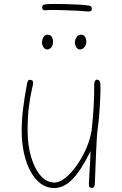

<svg xmlns="http://www.w3.org/2000/svg" viewBox="-20 -944 621 974"><path d="M254 10Q218 10 188 -11.5Q158 -33 136 -72.5Q114 -112 102 -165.5Q90 -219 90 -283Q90 -333 97 -392Q104 -451 118 -524Q120 -532 123 -535.5Q126 -539 130 -539Q140 -539 144 -535.5Q148 -532 148 -522Q148 -517 141 -487Q134 -457 127 -405.5Q120 -354 120 -282Q120 -207 138 -147Q156 -87 186.5 -52.5Q217 -18 256 -18Q282 -18 311.5 -41.5Q341 -65 369 -104.5Q397 -144 417.5 -191Q438 -238 445 -284Q452 -349 455 -400.5Q458 -452 458 -509Q457 -523 461 -531.5Q465 -540 472 -540Q477 -540 480.5 -537.5Q484 -535 486.5 -530.5Q489 -526 489 -519Q490 -503 489.5 -474.5Q489 -446 487 -414Q485 -382 482.5 -352Q480 -322 477 -303Q470 -251 467.5 -172.5Q465 -94 461 -9Q460 1 456.5 5Q453 9 445 9Q437 9 434 5Q431 1 431 -12Q432 -33 433.5 -62Q435 -91 437 -122Q439 -153 439 -177Q415 -128 392.5 -93Q370 -58 347.5 -35Q325 -12 302 -1Q279 10 254 10ZM219 -693Q208 -693 200.5 -704.5Q193 -716 193 -729Q193 -737 196 -746Q199 -755 205 -761.5Q211 -768 220 -768Q237 -768 243 -756.5Q249 -745 249 -731Q249 -721 245.5 -712.5Q242 -704 235 -698.5Q228 -693 219 -693ZM385 -693Q374 -693 367 -704.5Q360 -716 360 -729Q360 -737 363.5 -746Q367 -755 373.5 -761.5Q380 -768 389 -768Q401 -768 407 -762.5Q413 -757 415.5 -748.5Q418 -740 418 -731Q418 -721 413.5 -712.5Q409 -704 401.5 -698.5Q394 -693 385 -693ZM211 -892Q201 -891 197.5 -895.5Q194 -900 194 -907Q194 -914 198 -917.5Q202 -921 211 -922Q229 -924 258 -924Q287 -924 319.5 -923Q352 -922 381 -920.5Q410 -919 428 -916Q439 -915 442.5 -910.5Q446 -906 446 -898Q446 -891 440.5 -888Q435 -885 423 -886Q402 -888 373.5 -889.5Q345 -891 314 -892Q283 -893 256 -893.5Q229 -894 211 -892Z"/></svg>

Font: Playpen Sans Thin
Style: Regular
Weight: 250
Designer: Laura Meseguer, Veronika Burian, José Scaglione
Foundry: TypeTogether
Version: Version 1.001